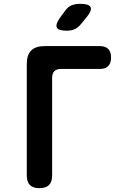

<svg xmlns="http://www.w3.org/2000/svg" viewBox="-20 -970 640 1000"><path d="M185.5 10Q152 10 135.7 -6.3Q119.5 -22.5 119.5 -56V-636Q119.5 -684 142.5 -707Q165.5 -730 213.5 -730H498.6Q528.4 -730 543.4 -715.3Q558.5 -700.6 558.5 -670.8Q558.5 -641 543.8 -625.9Q529.1 -610.9 499.3 -610.9H298.5Q275 -610.9 263.3 -599.5Q251.5 -588.1 251.5 -563.9V-56Q251.5 -22.5 235.3 -6.3Q219 10 185.5 10ZM328.6 -810Q283.6 -810 275.8 -826.9Q268.1 -843.8 294.1 -880L319.3 -914.2Q334.9 -935.6 354 -942.8Q373.2 -950 398.6 -950Q443.9 -950 451.8 -932.6Q459.7 -915.2 431.3 -880.8L401 -843.8Q386.8 -826.2 368.9 -818.1Q350.9 -810 328.6 -810Z"/></svg>

Font: Maple Mono
Style: Regular
Weight: 400
Monospace: yes
Designer: subframe7536
Version: Version 7.300